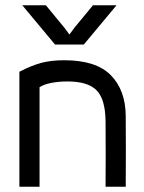

<svg xmlns="http://www.w3.org/2000/svg" viewBox="-20 -713 550 733"><path d="M54 0V-439Q100 -463 137.5 -473Q175 -483 225 -483Q347 -483 403 -426Q459 -369 460 -271Q461 -136 460 0H383Q384 -125 383 -250Q382 -335 348.5 -368.5Q315 -402 238 -402Q202 -402 173.5 -396Q145 -390 131 -380V0ZM300 -543 425 -693H335L264 -607L222 -550H268L226 -607L155 -693H65L190 -543Z"/></svg>

Font: Kreadon
Style: Regular
Weight: 400
Designer: kohakuno
Foundry: StudioGnu
Version: Version 1.000;Glyphs 3.1.2 (3151)